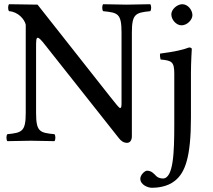

<svg xmlns="http://www.w3.org/2000/svg" viewBox="-20 -667 1010 910"><path d="M556 -512V-185C556 -166 556 -155 549 -155C545 -155 530 -173 501 -210L158 -645L23 -647C17 -641 17 -620 23 -614C66 -611 96 -576 102 -550V-133C102 -44 85 -38 15 -31C9 -25 9 -4 15 2C58 1 103.4 0 127 0C150.1 0 196 1 238 2C244 -4 244 -25 238 -31C168 -38 151 -42 151 -133V-439C151 -473 151 -488 159 -488C165 -488 176 -477 193 -455L542 -14C553 1 566 10 582 10C596 10 605 -2 605 -21V-512C605 -601 622 -607 692 -614C698 -620 698 -641 692 -647C651 -646 603.7 -645 580 -645C558.7 -645 513 -646 469 -647C463 -641 463 -620 469 -614C539 -607 556 -603 556 -512ZM792 -599C792 -573 816 -547 840 -547C868 -547 892 -573.9 892 -595C892 -619 871 -647 844 -647C820 -647 792 -623 792 -599ZM806 -317V-76C806 56 802 179 752 179C741 179 728 175 721 168C711 158 699 142 677 142C666 142 645 162 645 180C645 209 681 223 700 223C721 223 773 220 810 189C857 151 885 79 885 -110V-321C885 -371 889 -435 889 -435C889 -439 884 -442 876 -442C848 -431 808 -422 739 -413C737 -407 739 -391 741 -385C795 -380 806 -374 806 -317Z"/></svg>

Font: Libertinus Serif
Style: Regular
Weight: 400
Designer: Philipp H. Poll
Foundry: Khaled Hosny
Version: Version 6.2